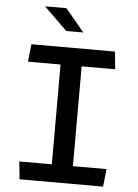

<svg xmlns="http://www.w3.org/2000/svg" viewBox="-61 -987 743 1034"><g transform="rotate(5 310.0 -470.0)"><path d="M84.5 0H536L546 -95.5H364.5V-635H546L536 -730H84.5L74.5 -635H250.5V-95.5H74.5ZM140 -940 265.5 -817.5H357.5L256 -940Z"/></g></svg>

Font: Monaspace Krypton Medium
Style: Regular
Weight: 500
Designer: Riley Cran & the Lettermatic Team
Foundry: Lettermatic
Version: Version 1.101 (Monaspace Krypton)